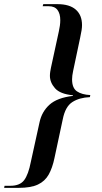

<svg xmlns="http://www.w3.org/2000/svg" viewBox="-69 -780 493 927"><path d="M-49 127 -47 117H-19Q27 117 47.5 90Q68 63 80 1L122 -190Q133 -241 170 -274.5Q207 -308 283 -317V-320Q221 -326 196.5 -354Q172 -382 172 -414Q172 -424 173.5 -433.5Q175 -443 177 -453L215 -628Q218 -642 220 -655.5Q222 -669 222 -683Q222 -714 208.5 -732Q195 -750 166 -750H137L140 -760H208Q267 -760 297 -733.5Q327 -707 327 -659Q327 -648 325 -634.5Q323 -621 318 -598L284 -437Q279 -414 279 -397Q279 -355 302.5 -339Q326 -323 367 -321L365 -311Q314 -309 280 -287Q246 -265 234 -204L194 -17Q184 31 166 63Q148 95 114 111Q80 127 21 127Z"/></svg>

Font: Noto Serif Display SemiCondensed Medium
Style: Italic
Weight: 500
Width: 4
Italic angle: -12°
Designer: Monotype Design Team
Foundry: Monotype Imaging Inc.
Version: Version 2.009